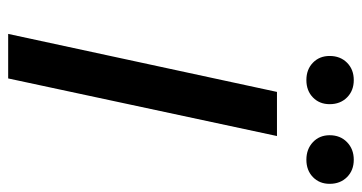

<svg xmlns="http://www.w3.org/2000/svg" viewBox="-228 -658 886 470"><g transform="rotate(90 215.0 -423.0)"><path d="M117 -787Q117 -813 133.5 -829.5Q150 -846 176 -846Q202 -846 218.5 -829.5Q235 -813 235 -787Q235 -762 218.5 -746Q202 -730 176 -730Q150 -730 133.5 -746Q117 -762 117 -787ZM311 -787Q311 -813 328 -829.5Q345 -846 371 -846Q397 -846 413.5 -829.5Q430 -813 430 -787Q430 -762 413.5 -746Q397 -730 371 -730Q345 -730 328 -746Q311 -762 311 -787ZM63 0 205 -658H313L172 0Z"/></g></svg>

Font: EauTestInfant Semibold
Style: Italic
Weight: 600
Italic angle: -12°
Designer: Christian Thalmann (Catharsis Fonts)
Version: Version 0.001;PS 000.001;hotconv 1.0.88;makeotf.lib2.5.64775